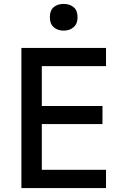

<svg xmlns="http://www.w3.org/2000/svg" viewBox="-20 -958 640 978"><path d="M89 0V-714H520V-621H193V-418H502V-326H193V-93H520V0ZM304 -802Q274 -802 254 -819Q234 -836 234 -870Q234 -905 253.5 -921.5Q273 -938 304 -938Q335 -938 355 -921.5Q375 -905 375 -870Q375 -837 355 -819.5Q335 -802 304 -802Z"/></svg>

Font: Noto Sans Mono Medium
Style: Regular
Weight: 500
Designer: Monotype Design Team
Foundry: Monotype Imaging Inc.
Version: Version 2.014